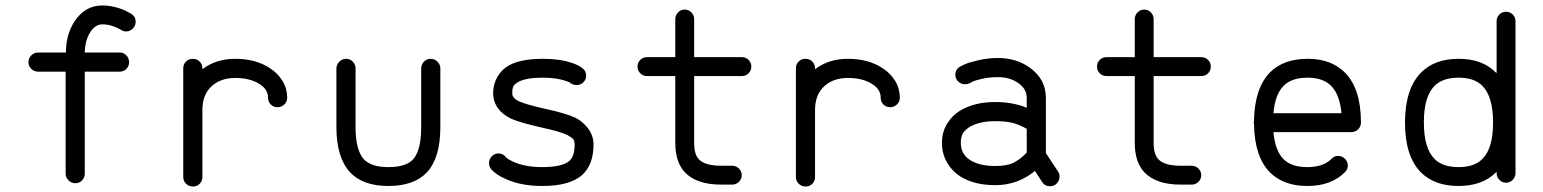

<svg xmlns="http://www.w3.org/2000/svg" viewBox="-20 -677 5640 702"><path d="M354 -657Q381 -657 407 -649.5Q433 -642 446 -634L459 -627Q476 -617 476 -597Q476 -583 465.5 -572.5Q455 -562 441 -562Q431 -562 422 -568Q388 -588 354 -588Q329 -588 311 -561Q291 -531 290 -485H417H418Q432 -485 442 -474.5Q452 -464 452 -449.5Q452 -435 442 -425Q432 -415 418 -415H417H290V-42Q290 -28 280 -17.5Q270 -7 255.5 -7Q241 -7 230.5 -17.5Q220 -28 220 -42V-415Q120 -415 120 -415H119Q105 -415 94.5 -425Q84 -435 84 -449.5Q84 -464 94.5 -474.5Q105 -485 119 -485H120H221Q221 -552 254 -601Q292 -657 354 -657Z M685 -462Q700 -462 710 -452Q720 -442 720 -427V-424Q770 -462 840 -462Q916 -462 968 -427Q996 -409 1013 -381Q1030 -353 1030 -320Q1030 -305 1019.5 -295Q1009 -285 994.5 -285Q980 -285 970 -295Q960 -305 960 -320Q960 -350 930 -369Q895 -392 840 -392Q787 -392 754 -362Q720 -331 720 -275V-33V-30Q720 -15 710 -5Q700 5 685.5 5Q671 5 660.5 -5Q650 -15 650 -30V-33V-275Q650 -427 650 -427Q650 -442 660 -452Q670 -462 685 -462Z M1245 -462Q1260 -462 1270 -451.5Q1280 -441 1280 -427V-426V-212Q1280 -129 1310 -95Q1337 -66 1400 -66Q1464 -66 1490 -94Q1520 -127 1520 -212V-426Q1520 -427 1520 -427Q1520 -441 1530 -451.5Q1540 -462 1554.5 -462Q1569 -462 1579.5 -451.5Q1590 -441 1590 -427Q1590 -427 1590 -426V-212Q1590 -100 1541 -47Q1494 3 1400 3Q1306 3 1259 -48Q1210 -102 1210 -212Q1210 -426 1210 -426V-427Q1210 -441 1220.5 -451.5Q1231 -462 1245 -462Z M1966 -462Q2027 -462 2071 -447Q2081 -444 2091 -439Q2101 -434 2105 -431L2109 -428Q2123 -418 2123 -400Q2123 -386 2113 -376Q2103 -366 2088 -366Q2076 -366 2066 -373Q2064 -376 2049 -381Q2015 -393 1966 -393Q1904 -393 1876 -378Q1862 -370 1857.5 -362.5Q1853 -355 1853 -336Q1853 -327 1858 -321Q1864 -313 1879 -306Q1903 -295 1974 -279Q2052 -262 2085 -246Q2113 -231 2131.5 -205.5Q2150 -180 2150 -148Q2150 -73 2106 -35Q2060 3 1963 3Q1881 3 1824 -25Q1810 -31 1798.5 -39Q1787 -47 1782 -52L1777 -57Q1768 -67 1768 -81Q1768 -95 1778 -105.5Q1788 -116 1802 -116Q1819 -116 1829 -103Q1833 -97 1854 -87Q1897 -66 1963 -66Q2034 -66 2061 -88Q2081 -105 2081 -148Q2081 -162 2075.5 -168.5Q2070 -175 2053 -184Q2028 -196 1959 -211Q1880 -229 1849 -243Q1820 -257 1804 -277Q1783 -303 1783 -336.5Q1783 -370 1799.5 -397.5Q1816 -425 1843 -439Q1886 -462 1966 -462Z M2483 -642H2484Q2498 -642 2508 -631.5Q2518 -621 2518 -607V-606V-468H2692Q2692 -468 2693 -468Q2707 -468 2717 -458Q2727 -448 2727 -433.5Q2727 -419 2717 -409Q2707 -399 2693 -399Q2692 -399 2692 -399H2518V-154Q2518 -113 2535 -95Q2557 -71 2617 -71H2656H2657Q2671 -71 2681.5 -61Q2692 -51 2692 -36.5Q2692 -22 2681.5 -12Q2671 -2 2657 -2Q2657 -2 2656 -2H2617Q2527 -2 2484 -47Q2449 -85 2449 -154V-399Q2346 -399 2346 -399Q2346 -399 2345 -399Q2331 -399 2321 -409Q2311 -419 2311 -433.5Q2311 -448 2321 -458Q2331 -468 2345 -468Q2346 -468 2346 -468H2449Q2449 -606 2449 -606V-607Q2449 -621 2459 -631.5Q2469 -642 2483 -642Z M2925 -462Q2940 -462 2950 -452Q2960 -442 2960 -427V-424Q3010 -462 3080 -462Q3156 -462 3208 -427Q3236 -409 3253 -381Q3270 -353 3270 -320Q3270 -305 3259.5 -295Q3249 -285 3234.5 -285Q3220 -285 3210 -295Q3200 -305 3200 -320Q3200 -350 3170 -369Q3135 -392 3080 -392Q3027 -392 2994 -362Q2960 -331 2960 -275V-33V-30Q2960 -15 2950 -5Q2940 5 2925.5 5Q2911 5 2900.5 -5Q2890 -15 2890 -30V-33V-275Q2890 -427 2890 -427Q2890 -442 2900 -452Q2910 -462 2925 -462Z M3628 -465Q3697 -465 3746 -429Q3804 -387 3804 -319V-227V-117Q3807 -113 3811.5 -106Q3816 -99 3825.5 -84.5Q3835 -70 3841.5 -60.5Q3848 -51 3848 -51Q3854 -42 3854 -31Q3854 -17 3844 -6.5Q3834 4 3819 4Q3800 4 3790 -12L3764 -52Q3701 0 3619 0Q3542 0 3491 -32Q3461 -51 3442.5 -83Q3424 -115 3424 -155Q3424 -195 3444 -226.5Q3464 -258 3495 -275Q3546 -304 3619 -304Q3683 -304 3734 -283V-319Q3734 -351 3705 -372Q3674 -395 3628 -395Q3599 -395 3573.5 -389.5Q3548 -384 3537 -379L3526 -373Q3518 -369 3508 -369Q3494 -369 3483.5 -379Q3473 -389 3473 -403Q3473 -424 3491 -434Q3498 -437 3509 -442.5Q3520 -448 3556 -456.5Q3592 -465 3628 -465ZM3619 -234Q3564 -234 3529 -215Q3510 -204 3501.5 -191Q3493 -178 3493 -155Q3493 -113 3527.5 -91.5Q3562 -70 3619 -70Q3661 -70 3685.5 -82Q3710 -94 3734 -119V-206Q3708 -221 3683 -227.5Q3658 -234 3619 -234Z M4163 -642H4164Q4178 -642 4188 -631.5Q4198 -621 4198 -607V-606V-468H4372Q4372 -468 4373 -468Q4387 -468 4397 -458Q4407 -448 4407 -433.5Q4407 -419 4397 -409Q4387 -399 4373 -399Q4372 -399 4372 -399H4198V-154Q4198 -113 4215 -95Q4237 -71 4297 -71H4336H4337Q4351 -71 4361.5 -61Q4372 -51 4372 -36.5Q4372 -22 4361.5 -12Q4351 -2 4337 -2Q4337 -2 4336 -2H4297Q4207 -2 4164 -47Q4129 -85 4129 -154V-399Q4026 -399 4026 -399Q4026 -399 4025 -399Q4011 -399 4001 -409Q3991 -419 3991 -433.5Q3991 -448 4001 -458Q4011 -468 4025 -468Q4026 -468 4026 -468H4129Q4129 -606 4129 -606V-607Q4129 -621 4139 -631.5Q4149 -642 4163 -642Z M4761 -462H4760Q4761 -462 4761 -462Q4848 -462 4898 -411Q4956 -352 4956 -229Q4956 -214 4945.5 -204Q4935 -194 4921 -194H4636Q4642 -126 4673 -95Q4702 -66 4760 -66Q4818 -66 4848 -96Q4858 -107 4873 -107Q4887 -107 4897.5 -96.5Q4908 -86 4908 -72Q4908 -57 4897 -47Q4847 3 4760 3Q4674 3 4624 -46Q4567 -103 4565 -222Q4564 -225 4564 -228.5Q4564 -232 4565 -236Q4567 -354 4623 -412Q4673 -462 4761 -462ZM4761 -393Q4702 -393 4673 -363Q4642 -332 4636 -263H4885Q4878 -331 4848 -362Q4818 -393 4761 -393Z M5486 -634Q5501 -634 5511 -624Q5521 -614 5521 -600V-599V-45Q5521 -45 5521 -44Q5521 -30 5511 -19.5Q5501 -9 5486.5 -9Q5472 -9 5462 -19.5Q5452 -30 5452 -44Q5452 -45 5452 -45V-49Q5451 -48 5450.5 -47.5Q5450 -47 5450 -47Q5400 3 5312.5 3Q5225 3 5175 -47Q5117 -106 5117 -229Q5117 -352 5176 -412Q5226 -462 5313 -462Q5400 -462 5449 -412Q5450 -412 5450.5 -411Q5451 -410 5452 -410Q5452 -599 5452 -599V-600Q5452 -614 5462 -624Q5472 -634 5486 -634ZM5313 -393Q5255 -393 5225 -363Q5186 -324 5186 -229.5Q5186 -135 5225 -96Q5254 -66 5313 -66Q5371 -66 5400 -96Q5439 -134 5439 -229Q5439 -324 5400 -363Q5371 -393 5313 -393Z"/></svg>

Font: Brass Mono
Style: Regular
Weight: 400
Monospace: yes
Version: Version 1.100; ttfautohint (v1.8.3) -l 8 -r 50 -G 200 -x 14 